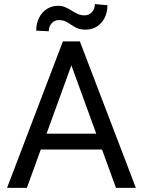

<svg xmlns="http://www.w3.org/2000/svg" viewBox="-20 -912 692 932"><path d="M345.7 -647.9 110.4 0H14.2L285.2 -710.9H347.2ZM543 0 307.1 -647.9 305.7 -710.9H367.7L639.6 0ZM530.8 -263.2V-186H131.3V-263.2ZM440.4 -892.1 501.5 -886.7Q501.5 -851.1 487.3 -824.2Q473.1 -797.4 449.5 -782.7Q425.8 -768.1 396 -768.1Q371.1 -768.1 355 -775.1Q338.9 -782.2 326.2 -791.3Q313.5 -800.3 299.6 -807.4Q285.6 -814.5 265.1 -814.5Q244.6 -814.5 230.7 -798.8Q216.8 -783.2 216.8 -760.3L155.8 -763.2Q155.8 -798.8 169.7 -825.9Q183.6 -853 207.5 -868.4Q231.4 -883.8 260.7 -883.8Q281.7 -883.8 297.6 -876.7Q313.5 -869.6 327.6 -860.6Q341.8 -851.6 356.9 -844.5Q372.1 -837.4 391.6 -837.4Q412.1 -837.4 426.3 -853.3Q440.4 -869.1 440.4 -892.1Z"/></svg>

Font: Vazirmatn
Style: Regular
Weight: 400
Designer: Saber Rastikerdar
Foundry: Saber Rastikerdar
Version: Version 33.003;September 2, 2022;FontCreator 14.0.0.2862 64-